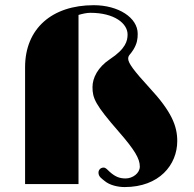

<svg xmlns="http://www.w3.org/2000/svg" viewBox="-20 -720 757 751"><path d="M78.1 0H287.1V-661.6C302.2 -666 318.8 -669.9 333.5 -669.9C428.7 -669.9 479 -627.4 479 -585.4C479 -561 472.7 -529.8 409.7 -488.3C362.8 -457 341.8 -415.5 341.8 -379.4C341.8 -335.4 352.5 -310.5 444.8 -204.6C506.8 -133.3 526.9 -99.6 526.9 -68.4C526.9 -42.5 499 -22 471.2 -22C446.8 -22 430.2 -29.3 409.7 -47.4C399.9 -56.2 394 -64.5 385.3 -64.5C372.6 -64.5 365.2 -54.7 365.2 -44.9C365.2 -28.3 378.4 -21.5 389.2 -12.2C408.7 4.4 441.4 11.7 467.3 11.7C603 11.7 673.3 -75.2 673.3 -168.5C673.3 -226.6 651.9 -282.7 564.9 -376.5C502 -444.8 481.4 -474.1 481.4 -490.2C481.4 -504.4 489.7 -505.9 501.5 -525.4C516.6 -550.3 518.6 -567.9 518.6 -587.9C518.6 -651.4 442.4 -699.7 346.7 -699.7C183.6 -699.7 78.1 -608.4 78.1 -457Z"/></svg>

Font: Limelight
Style: Regular
Weight: 400
Designer: Nicole Fally
Foundry: Nicole Fally
Version: Version 1.002